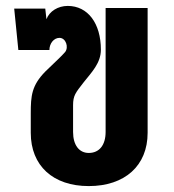

<svg xmlns="http://www.w3.org/2000/svg" viewBox="-20 -621 588 649"><path d="M280 8C402 8 479 -61 479 -172V-594H337V-175C337 -131 316 -104 280 -104C248 -104 227 -130 227 -175V-265C227 -298 235 -307 263 -343C290 -377 321 -408 321 -453C321 -542 277 -601 209 -601C176 -601 147 -583 137 -556L133 -592H28L42 -452H147C147 -474 162 -493 181 -493C203 -493 213 -461 200 -445C187 -430 170 -415 133 -379C87 -332 84 -297 84 -238V-172C84 -61 159 8 280 8Z"/></svg>

Font: Vanilla Cream Black
Style: Regular
Weight: 900
Designer: Jeremy Tribby, Jinavaṁso
Foundry: Tribby Type
Version: Version 1.422;Glyphs 3.1.2 (3151)